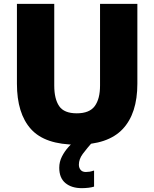

<svg xmlns="http://www.w3.org/2000/svg" viewBox="-20 -740 802 998"><path d="M68 -720H262V-295Q262 -226 287.5 -188.5Q313 -151 379 -151Q445 -151 472.5 -188.5Q500 -226 500 -295V-720H694V-305Q694 -150 617.5 -69Q541 12 379 12Q214 12 141 -69Q68 -150 68 -305ZM288 132Q288 101 302 73.5Q316 46 336.5 23.5Q357 1 377 -18L468 -10Q431 32 410.5 59.5Q390 87 390 116Q390 132 399 143Q408 154 426 154Q436 154 445.5 152.5Q455 151 466 147H469V230Q457 234 439.5 236Q422 238 405 238Q352 238 320 211.5Q288 185 288 132Z"/></svg>

Font: Kufam ExtraBold
Style: Regular
Weight: 800
Designer: Wael Morcos, Artur Schmal
Foundry: Original Type
Version: Version 1.300; ttfautohint (v1.8.3)